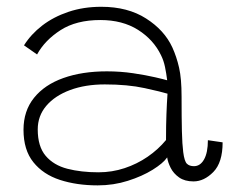

<svg xmlns="http://www.w3.org/2000/svg" viewBox="-20 -548 692 580"><path d="M275 12Q212 12 161.2 -4.5Q110.5 -21 80.8 -58Q51 -95 51 -156Q51 -213 82.8 -252.5Q114.5 -292 171.2 -312.2Q228 -332.5 303 -332.5Q343.5 -332.5 382.2 -326.8Q421 -321 449 -314.5Q477 -308 485 -305.5Q482.5 -326 478.5 -345.5Q474.5 -365 466.5 -381Q444 -428 397 -457.8Q350 -487.5 283 -487.5Q210.5 -487.5 163 -457Q115.5 -426.5 92 -383.5L52.5 -411Q73.5 -444.5 107.5 -470.8Q141.5 -497 186.8 -512.2Q232 -527.5 286 -527.5Q366 -527.5 421.2 -492.2Q476.5 -457 500.5 -405Q513.5 -376.5 521 -343.5Q528.5 -310.5 528.5 -256.5Q528.5 -191.5 529.5 -151.5Q530.5 -111.5 533.5 -88.5Q537 -61 544.5 -53.5Q552 -46 566 -46Q585 -46 596.5 -66.5Q608 -87 608 -124.5L652.5 -118Q652.5 -57 624.5 -28.5Q596.5 0 564.5 0Q538 0 521 -12Q504 -24 495.5 -41Q487 -58 485 -72.5Q473 -55 441.2 -35.2Q409.5 -15.5 366.2 -1.8Q323 12 275 12ZM277.5 -27.5Q318.5 -27.5 356.2 -40Q394 -52.5 426 -74.5Q458 -96.5 481.5 -125Q481.5 -171 482.8 -203.2Q484 -235.5 486 -265Q468.5 -270.5 417 -281.8Q365.5 -293 296.5 -293Q237.5 -293 191.8 -276Q146 -259 120 -228.5Q94 -198 94 -157Q94 -105.5 118 -77.2Q142 -49 183.5 -38.2Q225 -27.5 277.5 -27.5Z"/></svg>

Font: Grandstander Thin Thin
Style: Regular
Weight: 250
Version: Version 1.200